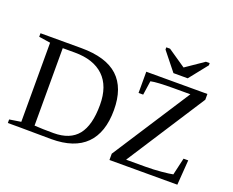

<svg xmlns="http://www.w3.org/2000/svg" viewBox="-133 -1087 1598 1316"><g transform="rotate(20 666.5 -428.5)"><path d="M580.1 -332Q580.1 -469.2 506.1 -540Q432.1 -610.8 294.9 -610.8H207V-45.9Q265.6 -42 346.2 -42Q466.3 -42 523.2 -112.8Q580.1 -183.6 580.1 -332ZM326.2 -654.8Q507.3 -654.8 594.7 -574Q682.1 -493.2 682.1 -331.1Q682.1 -167 597.9 -82.5Q513.7 2 346.2 2L112.8 0H28.8V-25.9L112.8 -39.1V-616.2L28.8 -628.9V-654.8ZM770 -45.9 1137.2 -612.8H1015.1Q894.5 -612.8 849.1 -603L834 -500H800.3V-654.8H1246.1V-612.8L876.5 -41H1018.1Q1074.7 -41 1133.1 -46.4Q1191.4 -51.8 1215.3 -57.1L1244.1 -182.1H1278.3L1265.1 0H770ZM899.4 -858.9 1030.3 -769.5 1161.1 -858.9H1188.5V-842.8L1082.5 -709.5H978.5L872.1 -842.8V-858.9Z"/></g></svg>

Font: Tinos
Style: Regular
Weight: 400
Designer: Steve Matteson
Foundry: Monotype Imaging Inc.
Version: Version 1.23